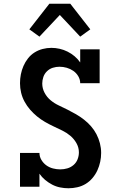

<svg xmlns="http://www.w3.org/2000/svg" viewBox="-20 -999 640 1027"><path d="M346 8Q324 8 301.5 3.5Q279 -1 259 -11.5Q239 -22 221.5 -36.5Q204 -51 191 -70V0H87V-181H191Q191 -161 201.5 -143.5Q212 -126 228 -114.5Q244 -103 263.5 -98Q283 -93 302 -93Q322 -93 340.5 -98.5Q359 -104 373.5 -116.5Q388 -129 395 -147Q402 -165 402 -184Q402 -210 389 -233Q376 -256 356.5 -272.5Q337 -289 313.5 -300.5Q290 -312 266.5 -323Q243 -334 220.5 -347Q198 -360 178 -376.5Q158 -393 141 -412.5Q124 -432 111.5 -455Q99 -478 93 -503Q87 -528 87 -554Q87 -578 91.5 -601Q96 -624 105.5 -646Q115 -668 130 -687Q145 -706 165 -718.5Q185 -731 208 -737Q231 -743 255 -743Q277 -743 299 -738Q321 -733 341 -723Q361 -713 378.5 -698.5Q396 -684 409 -665V-735H513V-554H409Q409 -574 398.5 -591.5Q388 -609 372 -620Q356 -631 337 -636.5Q318 -642 298 -642Q280 -642 262.5 -636.5Q245 -631 231.5 -618Q218 -605 212 -587.5Q206 -570 206 -552Q206 -526 218.5 -502.5Q231 -479 251 -462.5Q271 -446 294.5 -435Q318 -424 341 -412.5Q364 -401 386.5 -388Q409 -375 429.5 -359Q450 -343 467 -323.5Q484 -304 496 -281Q508 -258 514.5 -232.5Q521 -207 521 -181Q521 -157 516 -133.5Q511 -110 501 -88Q491 -66 475 -47Q459 -28 438.5 -15.5Q418 -3 394 2.5Q370 8 346 8ZM191 -803 137 -842 244 -979H356L463 -842L409 -803L300 -919Z"/></svg>

Font: Iosevka Etoile
Style: Bold
Weight: 700
Designer: Belleve Invis
Foundry: Belleve Invis
Version: Version 28.1.0; ttfautohint (v1.8.4)